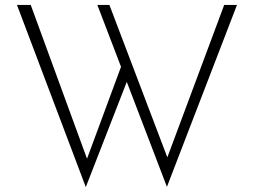

<svg xmlns="http://www.w3.org/2000/svg" viewBox="-20 -728 1033 781"><path d="M49 -708H105L340 -66L329 -69L477 -469L500 -406L329 33ZM376 -708H425L669 -66L654 -70L892 -708H944L659 32Z"/></svg>

Font: Josefin Sans Thin Light
Style: Regular
Weight: 300
Version: Version 2.000